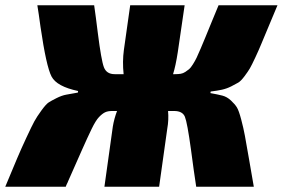

<svg xmlns="http://www.w3.org/2000/svg" viewBox="-57 -710 1075 730"><path d="M744 -362 743 -356Q771 -351 788.5 -346.5Q806 -342 821 -328Q836 -314 843.5 -302Q851 -290 860 -256Q869 -222 874 -194.5Q879 -167 890 -104Q901 -39 908 0H689Q680 -58 669 -142Q655 -244 646 -266Q637 -288 605 -288H582Q585 -254 579 -221L548 0H340L372 -229Q377 -259 388 -288H369Q353 -288 342.5 -283Q332 -278 319.5 -265Q307 -252 291.5 -220Q276 -188 256 -143Q236 -98 202 -21Q201 -18 200 -16Q199 -14 197.5 -11Q196 -8 195 -5.5Q194 -3 193 0H-37Q-7 -72 8 -107.5Q23 -143 43.5 -187Q64 -231 73.5 -248.5Q83 -266 100.5 -290Q118 -314 128 -320.5Q138 -327 158 -337Q178 -347 194.5 -350Q211 -353 239 -358L240 -364Q159 -381 139 -419Q119 -457 97 -608Q90 -660 85 -690H301Q307 -649 315 -584Q328 -481 338 -454.5Q348 -428 379 -428H413Q408 -476 414 -520L438 -690H645L619 -512Q611 -460 601 -428H609Q621 -428 630 -429.5Q639 -431 647.5 -436.5Q656 -442 662 -447Q668 -452 676.5 -465.5Q685 -479 690.5 -490.5Q696 -502 706 -525.5Q716 -549 724 -568.5Q732 -588 746.5 -623.5Q761 -659 774 -690H998Q984 -656 964.5 -610Q945 -564 936.5 -543Q928 -522 914 -492Q900 -462 893 -450Q886 -438 872.5 -420Q859 -402 849 -396Q839 -390 822 -381.5Q805 -373 787 -369Q769 -365 744 -362Z"/></svg>

Font: Exo 2.0 Black
Style: Italic
Weight: 900
Italic angle: -8°
Designer: Natanael Gama
Version: Version 1.001;PS 001.001;hotconv 1.0.70;makeotf.lib2.5.58329